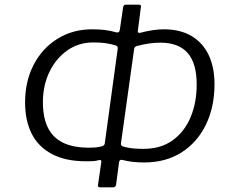

<svg xmlns="http://www.w3.org/2000/svg" viewBox="-20 -789 987 819"><path d="M407 10Q396 10 398 0L412 -97Q414 -109 402 -106Q388 -102 375 -101.5Q362 -101 347 -101Q260 -101 201.5 -132Q143 -163 115 -219Q87 -275 87 -352Q87 -442 123.5 -512.5Q160 -583 225 -623.5Q290 -664 373 -664Q403 -664 427.5 -661Q452 -658 476 -651Q489 -648 491 -661L505 -757Q507 -769 516 -769H572Q584 -769 581 -759L568 -658Q567 -653 569.5 -650.5Q572 -648 578 -649Q604 -656 629.5 -660Q655 -664 679 -664Q749 -664 797.5 -635Q846 -606 870.5 -553.5Q895 -501 895 -430Q895 -333 858.5 -257.5Q822 -182 754.5 -139Q687 -96 595 -96Q569 -96 546.5 -98.5Q524 -101 501 -107Q490 -109 488 -98L475 0Q472 10 463 10ZM361 -159Q374 -159 387 -160Q400 -161 415 -165Q426 -168 427 -178L482 -580Q484 -592 474 -595Q452 -602 429.5 -605Q407 -608 378 -608Q315 -608 266.5 -573.5Q218 -539 190.5 -481.5Q163 -424 163 -353Q163 -288 184 -245Q205 -202 248.5 -180.5Q292 -159 361 -159ZM592 -154Q666 -154 716.5 -190.5Q767 -227 793 -289Q819 -351 819 -429Q819 -519 780.5 -563Q742 -607 664 -607Q617 -607 565 -593Q553 -590 552 -579L496 -178Q494 -168 505 -164Q526 -158 546.5 -156Q567 -154 592 -154Z"/></svg>

Font: Libre Franklin Light
Style: Italic
Weight: 300
Italic angle: -8°
Designer: Pablo Impallari, Rodrigo Fuenzalida, Nhung Nguyen
Foundry: Impallari Type
Version: Version 3.000